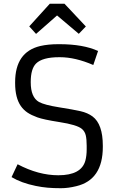

<svg xmlns="http://www.w3.org/2000/svg" viewBox="-20 -992 623 1022"><path d="M73.7 -117.7Q184.6 -59.1 290.5 -59.1Q413.6 -59.1 434.6 -137.7Q441.4 -163.6 441.4 -197.3V-216.3Q441.4 -250.5 436.5 -271.5Q431.6 -292.5 416 -305.7Q390.6 -327.6 295.9 -342.3Q211.4 -355.5 179.2 -367.2Q147 -378.9 126.2 -392.8Q105.5 -406.7 90.8 -427.7Q60.5 -471.7 60.5 -549.3V-554.2Q60.5 -715.3 194.3 -747.1Q236.8 -756.8 290.5 -756.8H296.9Q422.4 -756.8 502 -720.7L476.6 -646Q380.4 -687.5 299.3 -687.5H294.9Q205.6 -687.5 171.9 -653.8Q143.6 -625.5 143.6 -555.7V-553.7Q143.6 -474.1 187.5 -449.2Q217.3 -433.1 294.2 -420.9Q371.1 -408.7 408.7 -400.1Q446.3 -391.6 472.7 -372.1Q527.3 -331.1 527.3 -216.3V-210Q527.3 -34.7 386.2 -1Q342.8 9.8 304.2 9.8Q265.6 9.8 234.1 7.1Q202.6 4.4 169.9 -2.4Q93.3 -18.1 41.5 -49.3ZM135.7 -851.6 245.1 -972.2H323.2L437 -851.1L399.4 -812L283.7 -909.7L171.9 -811.5Z"/></svg>

Font: Armata
Style: Regular
Weight: 400
Designer: Viktoriya Grabowska
Foundry: Viktoriya Grabowska
Version: Version 1.002